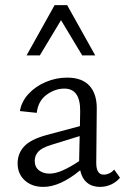

<svg xmlns="http://www.w3.org/2000/svg" viewBox="-20 -726 494 752"><path d="M294 -59Q215 6 150 6Q105 6 77 -19.5Q49 -45 49 -86Q49 -125 74.5 -152.5Q100 -180 162 -197L293 -232L294 -290Q295 -379 232 -379Q195 -379 162 -354.5Q129 -330 124 -284L58 -291Q64 -328 91.5 -358Q119 -388 159.5 -405Q200 -422 243 -422Q302 -422 331 -389.5Q360 -357 359 -298L357 -88Q357 -42 386 -42Q397 -42 408 -47Q419 -52 427 -62L450 -30Q436 -13 415.5 -3.5Q395 6 371 6Q341 6 321 -10.5Q301 -27 294 -59ZM219 -647 136 -509H84L194 -706H243L353 -509H302ZM174 -46Q197 -46 225.5 -58.5Q254 -71 290 -95V-101L292 -193L179 -158Q143 -147 129.5 -131.5Q116 -116 116 -96Q116 -72 132.5 -59Q149 -46 174 -46Z"/></svg>

Font: LXGW Bright TC
Style: Regular
Weight: 400
Designer: Christian Thalmann (Catharsis Fonts)
Foundry: LXGW / Christian Thalmann (Catharsis Fonts) / Fontworks Inc.
Version: Version 5.501